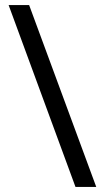

<svg xmlns="http://www.w3.org/2000/svg" viewBox="-20 -736 412 758"><path d="M14 -716 278 2H360L95 -716Z"/></svg>

Font: Noto Sans UI SemiCondensed
Style: Regular
Weight: 400
Width: 4
Designer: Monotype Design Team
Foundry: Monotype Imaging Inc.
Version: 1.001